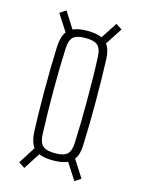

<svg xmlns="http://www.w3.org/2000/svg" viewBox="-114 -837 645 876"><g transform="rotate(15 209.0 -399.0)"><path d="M89 -27 60 -46 111 -126Q101.5 -139 96.2 -157.8Q91 -176.5 90 -201Q88.5 -238 87.5 -286.2Q86.5 -334.5 86.5 -388.2Q86.5 -442 87.2 -495.8Q88 -549.5 90 -598Q91 -623 96.2 -641.8Q101.5 -660.5 111 -673L60 -752L89 -771L138 -694Q163.5 -706 206 -706Q249.5 -706 275 -694L325 -771L354 -752L302 -672Q312 -658.5 316.8 -640.2Q321.5 -622 322 -598Q323.5 -555.5 324.5 -506.5Q325.5 -457.5 325.5 -405.8Q325.5 -354 324.8 -302Q324 -250 322 -201Q321.5 -177 316.8 -159Q312 -141 302 -128L354 -47L325 -28L275 -106Q249.5 -94 206 -94Q165.5 -94 139 -105ZM206 -128Q249 -128 264.8 -144Q280.5 -160 282 -196Q284 -242 285 -292Q286 -342 286 -394.5Q286 -447 285.2 -499.8Q284.5 -552.5 282 -604Q280.5 -642.5 263.5 -657.2Q246.5 -672 206 -672Q165 -672 148.2 -656.8Q131.5 -641.5 130 -601Q128 -556 127 -506.2Q126 -456.5 126 -404.8Q126 -353 127 -300.8Q128 -248.5 130 -198Q131.5 -159 148.2 -143.5Q165 -128 206 -128Z"/></g></svg>

Font: Big Shoulders Text SC Thin
Style: Regular
Weight: 100
Designer: Patric King
Foundry: XO Type Co
Version: Version 2.002